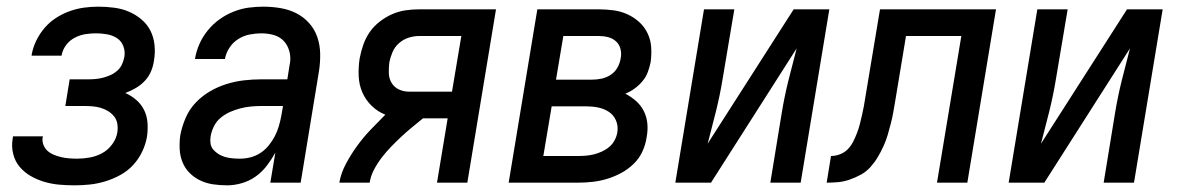

<svg xmlns="http://www.w3.org/2000/svg" viewBox="-20 -548 3540 576"><path d="M204 8Q181 8 158 6Q135 4 113 -2.5Q91 -9 72 -20Q53 -31 39 -47.5Q25 -64 19.5 -86.5Q14 -109 18 -132L19 -139H109L108 -136Q106 -124 110.5 -113Q115 -102 123 -95Q131 -88 142 -83.5Q153 -79 164 -76.5Q175 -74 187 -73Q199 -72 212 -72Q230 -72 249.5 -75.5Q269 -79 286.5 -88.5Q304 -98 316.5 -115Q329 -132 332 -151Q334 -164 332 -176.5Q330 -189 322.5 -198.5Q315 -208 304.5 -214.5Q294 -221 282 -224.5Q270 -228 257.5 -229Q245 -230 232 -230H176L189 -310H245Q256 -310 267 -311Q278 -312 289.5 -315Q301 -318 312 -323Q323 -328 332 -336Q341 -344 346 -355Q351 -366 353 -377Q356 -394 350 -409.5Q344 -425 331 -433.5Q318 -442 301.5 -445Q285 -448 268 -448Q252 -448 236 -445.5Q220 -443 204.5 -435Q189 -427 178.5 -413Q168 -399 165 -383V-381H75V-384Q79 -406 89 -426.5Q99 -447 114 -464.5Q129 -482 148.5 -494.5Q168 -507 189 -514.5Q210 -522 231.5 -525Q253 -528 275 -528Q298 -528 321.5 -525Q345 -522 365.5 -513.5Q386 -505 403.5 -490.5Q421 -476 431 -456.5Q441 -437 443.5 -413.5Q446 -390 442 -367Q440 -351 433.5 -335Q427 -319 415 -306Q403 -293 387.5 -284Q372 -275 356 -269Q374 -261 389 -248Q404 -235 412.5 -217.5Q421 -200 422.5 -179.5Q424 -159 421 -138Q417 -115 406.5 -93Q396 -71 379.5 -53Q363 -35 341 -23Q319 -11 296 -4Q273 3 250 5.5Q227 8 204 8Z M662 8Q640 8 619.5 5Q599 2 581 -6.5Q563 -15 549 -29Q535 -43 527.5 -61.5Q520 -80 519 -101Q518 -122 521 -143Q526 -169 537 -194.5Q548 -220 567 -240Q586 -260 610 -274Q634 -288 660 -296Q686 -304 712 -307Q738 -310 764 -310H842L848 -348Q849 -354 850 -360Q851 -366 851 -372Q851 -389 844.5 -404.5Q838 -420 826 -430Q814 -440 797.5 -444Q781 -448 764 -448Q747 -448 729 -444.5Q711 -441 695 -431Q679 -421 668.5 -405Q658 -389 655 -372V-371H565V-372Q569 -395 578.5 -416.5Q588 -438 603.5 -457Q619 -476 638.5 -490Q658 -504 680.5 -513Q703 -522 725.5 -525Q748 -528 770 -528Q797 -528 822.5 -523.5Q848 -519 869.5 -508Q891 -497 907.5 -478.5Q924 -460 932 -436.5Q940 -413 940.5 -387Q941 -361 937 -335L882 0H791L806 -90Q795 -70 780.5 -51Q766 -32 747 -18.5Q728 -5 705.5 1.5Q683 8 662 8ZM700 -72Q716 -72 731.5 -76Q747 -80 761 -89Q775 -98 786 -111.5Q797 -125 804.5 -139.5Q812 -154 816.5 -169.5Q821 -185 824 -201L829 -230H764Q749 -230 733 -228.5Q717 -227 701.5 -223Q686 -219 671 -212.5Q656 -206 643 -195.5Q630 -185 622.5 -170.5Q615 -156 612 -140Q610 -129 611.5 -118Q613 -107 620 -99Q627 -91 636 -85.5Q645 -80 655.5 -77Q666 -74 677.5 -73Q689 -72 700 -72Z M998 0Q1003 -29 1018 -57Q1033 -85 1051.5 -110.5Q1070 -136 1092 -159Q1114 -182 1136 -204Q1113 -213 1095 -230.5Q1077 -248 1067 -271Q1057 -294 1056 -320.5Q1055 -347 1059 -373Q1063 -394 1070 -414Q1077 -434 1089 -451.5Q1101 -469 1119 -483Q1137 -497 1156.5 -505.5Q1176 -514 1196.5 -517Q1217 -520 1237 -520H1468L1382 0H1291L1323 -193H1249Q1233 -180 1216 -166Q1199 -152 1183.5 -137.5Q1168 -123 1153 -107.5Q1138 -92 1125 -75Q1112 -58 1102 -39Q1092 -20 1089 0ZM1208 -273H1336L1364 -440H1238Q1222 -440 1206 -435Q1190 -430 1177 -418.5Q1164 -407 1157.5 -391.5Q1151 -376 1148 -361Q1146 -344 1146.5 -328Q1147 -312 1155 -299Q1163 -286 1177 -279.5Q1191 -273 1208 -273Z M1714 0H1506L1592 -520H1776Q1799 -520 1821 -517Q1843 -514 1862.5 -505Q1882 -496 1897.5 -482Q1913 -468 1922.5 -448.5Q1932 -429 1933.5 -407Q1935 -385 1932 -362Q1929 -347 1923.5 -332Q1918 -317 1907.5 -304.5Q1897 -292 1884 -282.5Q1871 -273 1856 -267Q1873 -258 1887.5 -245.5Q1902 -233 1911 -215.5Q1920 -198 1922 -178Q1924 -158 1920 -137Q1917 -115 1907.5 -94Q1898 -73 1881 -56.5Q1864 -40 1843.5 -29Q1823 -18 1801.5 -11.5Q1780 -5 1758 -2.5Q1736 0 1714 0ZM1648 -309H1755Q1770 -309 1784.5 -312Q1799 -315 1812 -323.5Q1825 -332 1832.5 -345.5Q1840 -359 1842 -373Q1845 -387 1841.5 -401Q1838 -415 1828 -424Q1818 -433 1804.5 -436.5Q1791 -440 1776 -440H1670ZM1610 -80H1714Q1726 -80 1738 -81Q1750 -82 1762 -85Q1774 -88 1786 -93.5Q1798 -99 1808 -107.5Q1818 -116 1824 -127.5Q1830 -139 1832 -151Q1835 -170 1828 -186.5Q1821 -203 1806.5 -212.5Q1792 -222 1774.5 -225.5Q1757 -229 1738 -229H1635Z M2006 0 2092 -520H2183L2148 -312Q2140 -263 2128 -214.5Q2116 -166 2103 -117L2361 -520H2468L2382 0H2291L2325 -208Q2333 -257 2345 -305.5Q2357 -354 2370 -403L2113 0Z M2460 0 2473 -80Q2486 -80 2499.5 -85Q2513 -90 2523 -100Q2533 -110 2539.5 -123Q2546 -136 2551 -149Q2556 -162 2559.5 -175.5Q2563 -189 2566 -202.5Q2569 -216 2571.5 -229Q2574 -242 2576 -256L2620 -520H2968L2882 0H2791L2864 -440H2698L2666 -247Q2663 -229 2660 -212Q2657 -195 2652.5 -177.5Q2648 -160 2643 -143Q2638 -126 2630.5 -109.5Q2623 -93 2613.5 -77Q2604 -61 2591.5 -47Q2579 -33 2562.5 -24Q2546 -15 2528.5 -9Q2511 -3 2494 -1.5Q2477 0 2460 0Z M3006 0 3092 -520H3183L3148 -312Q3140 -263 3128 -214.5Q3116 -166 3103 -117L3361 -520H3468L3382 0H3291L3325 -208Q3333 -257 3345 -305.5Q3357 -354 3370 -403L3113 0Z"/></svg>

Font: Iosevka Term Curly Md Obl
Style: Regular
Weight: 500
Italic angle: -9°
Designer: Belleve Invis
Foundry: Belleve Invis
Version: Version 32.3.0